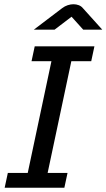

<svg xmlns="http://www.w3.org/2000/svg" viewBox="-20 -887 503 907"><path d="M2 0 17 -70H111L223 -598H129L144 -668H426L411 -598H317L205 -70H299L284 0ZM140 -747 273 -848Q286 -858 300 -862.5Q314 -867 327 -867Q340 -867 352 -862.5Q364 -858 372 -848L463 -747H373L318 -808L238 -747Z"/></svg>

Font: Atkinson Hyperlegible Next
Style: Italic
Weight: 400
Italic angle: -12°
Designer: Elliott Scott, Megan Eiswerth, Linus Boman, Theodore Petrosky, Letters from Sweden
Foundry: Applied Design Works, Letters from Sweden
Version: Version 2.001